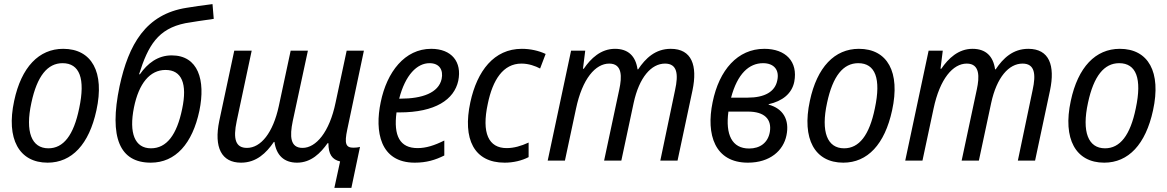

<svg xmlns="http://www.w3.org/2000/svg" viewBox="-20 -783 5690 936"><path d="M212 10C330 10 414 -79 450 -245C491 -432 427 -545 288 -545C170 -545 84 -456 49 -291C9 -106 73 10 212 10ZM216 -60C134 -60 102 -140 133 -282C161 -413 212 -475 285 -475C368 -475 397 -400 366 -255C339 -123 289 -60 216 -60Z M715 10C836 10 918 -83 952 -243C983 -393 946 -513 817 -513C749 -513 699 -474 662 -421H658C702 -561 750 -643 884 -670C917 -676 967 -683 1022 -691L1016 -763C967 -757 919 -750 890 -745C690 -714 607 -566 563 -363C510 -110 565 10 715 10ZM716 -60C637 -60 608 -134 633 -259C657 -377 711 -442 787 -442C866 -442 894 -375 868 -252C842 -125 792 -60 716 -60Z M1610 133H1693L1735 -67C1725 -64 1713 -63 1703 -63C1666 -63 1658 -82 1673 -152L1754 -536H1670L1616 -283C1586 -138 1520 -62 1455 -62C1394 -62 1392 -119 1407 -192L1481 -536H1397L1339 -265C1311 -136 1252 -62 1184 -62C1129 -62 1115 -104 1134 -193L1207 -536H1122L1049 -194C1022 -64 1060 10 1155 10C1230 10 1278 -37 1315 -91H1318C1327 -27 1364 10 1428 10C1497 10 1543 -37 1577 -85H1581C1581 -31 1599 -5 1638 4Z M2002 10C2059 10 2102 -3 2146 -25V-98C2098 -74 2057 -61 2016 -61C1929 -61 1898 -121 1913 -235H1927C2103 -235 2194 -298 2214 -389C2233 -481 2182 -545 2082 -545C1953 -545 1866 -432 1836 -285C1806 -143 1832 10 2002 10ZM2074 -475C2123 -475 2142 -441 2133 -398C2118 -330 2038 -302 1932 -302H1926C1956 -418 2013 -475 2074 -475Z M2440 10C2483 10 2524 0 2557 -17V-88C2520 -71 2485 -61 2450 -61C2362 -61 2327 -134 2358 -277C2382 -394 2433 -473 2522 -473C2558 -473 2590 -461 2613 -449L2640 -520C2606 -536 2565 -545 2524 -545C2388 -545 2306 -437 2273 -285C2234 -105 2291 10 2440 10Z M2650 0H2734L2788 -253C2819 -400 2883 -473 2950 -473C3015 -473 3012 -407 2999 -347L2925 0H3009L3069 -281C3096 -406 3155 -473 3222 -473C3282 -473 3288 -421 3271 -344L3199 0H3283L3356 -343C3381 -463 3353 -545 3250 -545C3175 -545 3127 -499 3091 -445H3088C3079 -509 3043 -545 2978 -545C2909 -545 2860 -498 2826 -448H2822L2833 -536H2764Z M3626 10C3734 10 3799 -49 3814 -123C3830 -200 3797 -254 3727 -273V-275C3794 -290 3840 -326 3852 -384C3871 -483 3810 -545 3706 -545C3576 -545 3486 -442 3454 -285C3421 -126 3465 10 3626 10ZM3700 -475C3753 -475 3781 -442 3769 -390C3758 -336 3708 -307 3625 -307H3544C3575 -424 3632 -475 3700 -475ZM3632 -59C3548 -59 3516 -127 3531 -239H3626C3707 -239 3743 -202 3733 -140C3724 -87 3685 -59 3632 -59Z M4091 10C4209 10 4293 -79 4329 -245C4370 -432 4306 -545 4167 -545C4049 -545 3963 -456 3928 -291C3888 -106 3952 10 4091 10ZM4095 -60C4013 -60 3981 -140 4012 -282C4040 -413 4091 -475 4164 -475C4247 -475 4276 -400 4245 -255C4218 -123 4168 -60 4095 -60Z M4393 0H4477L4531 -253C4562 -400 4626 -473 4693 -473C4758 -473 4755 -407 4742 -347L4668 0H4752L4812 -281C4839 -406 4898 -473 4965 -473C5025 -473 5031 -421 5014 -344L4942 0H5026L5099 -343C5124 -463 5096 -545 4993 -545C4918 -545 4870 -499 4834 -445H4831C4822 -509 4786 -545 4721 -545C4652 -545 4603 -498 4569 -448H4565L4576 -536H4507Z M5363 10C5481 10 5565 -79 5601 -245C5642 -432 5578 -545 5439 -545C5321 -545 5235 -456 5200 -291C5160 -106 5224 10 5363 10ZM5367 -60C5285 -60 5253 -140 5284 -282C5312 -413 5363 -475 5436 -475C5519 -475 5548 -400 5517 -255C5490 -123 5440 -60 5367 -60Z"/></svg>

Font: Noto Sans SemiCondensed
Style: Italic
Weight: 400
Width: 4
Italic angle: -12°
Designer: Monotype Design Team
Foundry: Monotype Imaging Inc.
Version: Version 2.013